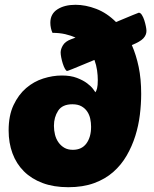

<svg xmlns="http://www.w3.org/2000/svg" viewBox="-20 -771 643 801"><path d="M530 -583Q548 -542 558.5 -492Q569 -442 569 -379Q569 -337 563.5 -292Q558 -247 544.5 -204Q531 -161 508.5 -122Q486 -83 452.5 -53.5Q419 -24 372.5 -7Q326 10 265 10Q204 10 157.5 -7.5Q111 -25 79.5 -56.5Q48 -88 32 -131.5Q16 -175 16 -227Q16 -289 36.5 -332.5Q57 -376 89 -403.5Q121 -431 160.5 -443.5Q200 -456 238 -456Q275 -456 301 -446Q327 -436 343.5 -423.5Q360 -411 368.5 -399.5Q377 -388 378 -386Q382 -391 385 -402.5Q388 -414 388 -437Q388 -456 385 -477.5Q382 -499 374 -521Q338 -506 316 -497Q294 -488 282 -483Q270 -478 265.5 -476.5Q261 -475 260 -475Q256 -475 251 -484Q246 -493 242 -505.5Q238 -518 235.5 -531Q233 -544 233 -552Q233 -566 242.5 -582Q252 -598 276 -607Q281 -609 285.5 -610.5Q290 -612 295 -614Q276 -623 252 -628.5Q228 -634 199 -634Q195 -642 192.5 -653.5Q190 -665 190 -676Q190 -713 219.5 -732Q249 -751 295 -751Q337 -751 381.5 -734Q426 -717 464 -679Q557 -718 559 -718Q566 -718 572 -708.5Q578 -699 582 -686.5Q586 -674 588.5 -661.5Q591 -649 591 -642Q591 -625 578 -611Q565 -597 530 -583ZM282 -336Q240 -336 222.5 -309Q205 -282 205 -246Q205 -227 209.5 -209Q214 -191 224 -177Q234 -163 248.5 -154.5Q263 -146 284 -146Q321 -146 340.5 -172.5Q360 -199 360 -242Q360 -259 356.5 -275.5Q353 -292 344 -305.5Q335 -319 320 -327.5Q305 -336 282 -336Z"/></svg>

Font: PoetsenOne
Style: Regular
Weight: 400
Designer: Rodrigo Fuenzalida, Pablo Impallari
Foundry: Pablo Impallari, Rodrigo Fuenzalida
Version: Version 1.000; ttfautohint (v0.8) -G 200 -r 50